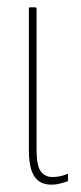

<svg xmlns="http://www.w3.org/2000/svg" viewBox="-20 -499 222 525"><path d="M121 6Q100 6 86.5 -3.5Q73 -13 66 -33.5Q59 -54 59 -88V-475Q59 -479 62 -479H76Q80 -479 80 -475V-89Q80 -46 91.5 -30.5Q103 -15 123 -15Q134 -15 144 -17Q154 -19 163 -23Q166 -25 166 -21V-6Q166 -4 162 -2Q155 0 144 3Q133 6 121 6Z"/></svg>

Font: Sofia Sans Extra Condensed Thin
Style: Regular
Weight: 250
Version: Version 4.100